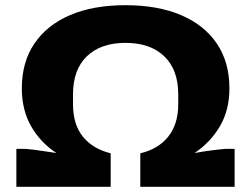

<svg xmlns="http://www.w3.org/2000/svg" viewBox="-20 -719 967 739"><path d="M43 0V-146H78Q103 -144 133.5 -139.5Q164 -135 197 -130Q135 -171 99.5 -233.5Q64 -296 64 -379Q64 -480 112.5 -551.5Q161 -623 250 -661Q339 -699 463 -699Q587 -699 676.5 -661Q766 -623 814.5 -551.5Q863 -480 863 -379Q863 -296 827 -234Q791 -172 729 -130Q762 -136 792.5 -140Q823 -144 848 -146H883V0H520V-129Q589 -145 627.5 -193Q666 -241 666 -318V-356Q666 -451 612 -502.5Q558 -554 463 -554Q368 -554 314.5 -502.5Q261 -451 261 -356V-318Q261 -240 299 -193Q337 -146 406 -129V0Z"/></svg>

Font: Archivo SemiExpanded ExtraBold
Style: Regular
Weight: 800
Width: 6
Designer: Hector Gatti
Foundry: Omnibus-Type
Version: Version 2.001; ttfautohint (v1.8.3)